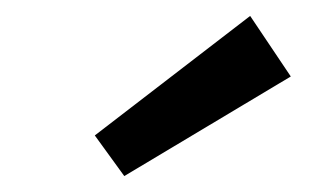

<svg xmlns="http://www.w3.org/2000/svg" viewBox="-20 -836 412 241"><path d="M345 -740 136 -615 99 -666 294 -816Z"/></svg>

Font: Bitter Pro Medium
Style: Italic
Weight: 500
Italic angle: -9°
Designer: Sol Matas, and Bitter project Authors
Foundry: Sol Matas
Version: Version 1.010